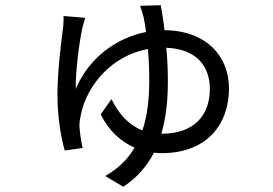

<svg xmlns="http://www.w3.org/2000/svg" viewBox="-20 -634 1040 732"><path d="M595 -124C613 -184 620 -251 620 -323C620 -367 618 -411 614 -452C733 -447 780 -378 780 -295C780 -196 722 -124 595 -124ZM514 -612C519 -599 524 -582 528 -566C531 -552 534 -534 537 -512C423 -490 318 -412 269 -295C267 -358 282 -473 294 -527C297 -539 301 -554 305 -566L222 -573C223 -562 222 -548 221 -533C215 -488 199 -366 199 -271C199 -193 212 -110 227 -60L295 -70C290 -90 284 -132 283 -150C282 -168 286 -186 289 -200C311 -305 403 -422 544 -447C547 -413 549 -373 549 -327C549 -258 542 -193 523 -137C471 -157 433 -199 405 -256L364 -198C393 -138 439 -95 493 -71C468 -28 431 9 381 37L450 78C502 44 540 0 567 -52C576 -51 585 -50 595 -50C772 -50 853 -163 853 -297C853 -418 769 -517 607 -519C603 -558 597 -591 593 -614Z"/></svg>

Font: Squished Noto Sans CJK JP Regular
Style: Regular
Weight: 400
Designer: Ryoko NISHIZUKA (kana & ideographs); Paul D. Hunt (Latin, Greek & Cyrillic); Wenlong ZHANG (bopomofo); Sandoll Communica
Foundry: Adobe Systems Incorporated
Version: Version 1.004;PS 1.004;hotconv 1.0.82;makeotf.lib2.5.63406